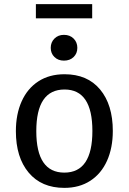

<svg xmlns="http://www.w3.org/2000/svg" viewBox="-20 -899 624 931"><path d="M527 -264Q527 -182 499 -119.5Q471 -57 418 -22.5Q365 12 292 12Q181 12 119 -62Q57 -136 57 -263Q57 -345 85 -407.5Q113 -470 166 -504.5Q219 -539 293 -539Q404 -539 465.5 -465Q527 -391 527 -264ZM156 -263Q156 -62 292 -62Q428 -62 428 -264Q428 -465 293 -465Q156 -465 156 -263ZM355 -667Q355 -640 337 -622.5Q319 -605 290 -605Q262 -605 244 -622.5Q226 -640 226 -667Q226 -694 244 -712Q262 -730 290 -730Q319 -730 337 -712Q355 -694 355 -667ZM154 -810V-879H427V-810Z"/></svg>

Font: Fira Sans
Style: Regular
Weight: 400
Designer: bBox Type GmbH & Carrois Corporate GbR & Edenspiekermann AG
Foundry: bBox Type GmbH & Carrois Corporate GbR & Edenspiekermann AG
Version: Version 4.301